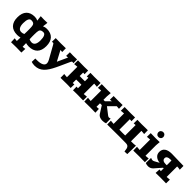

<svg xmlns="http://www.w3.org/2000/svg" viewBox="392 -2639 4682 4682"><g transform="rotate(45 2733.5 -297.5)"><path d="M310.1 -609.9Q371.6 -609.9 419.9 -585L418.9 -600.1Q418 -618.2 410.9 -658.7Q403.8 -699.2 403.8 -721.2L519 -717.8L633.8 -721.2Q633.8 -699.2 627 -658.7Q620.1 -618.2 619.1 -600.1L618.2 -585Q666.5 -609.9 728 -609.9Q869.1 -609.9 943.6 -530.5Q1018.1 -451.2 1018.1 -299.8Q1018.1 -148.4 941.2 -69.3Q864.3 9.8 717.8 9.8Q665.5 9.8 615.2 -3.9L619.1 119.1Q644.5 119.1 678.2 112.8L702.1 108.9L696.8 240.2L519 236.8L340.8 240.2L335.9 108.9L359.9 112.8Q393.6 119.1 418.9 119.1L422.9 -3.9Q372.6 9.8 319.8 9.8Q173.3 9.8 96.7 -69.3Q20 -148.4 20 -299.8Q20 -451.2 94.5 -530.5Q168.9 -609.9 310.1 -609.9ZM220.2 -299.8Q220.2 -206.5 250.7 -158.2Q281.2 -109.9 339.8 -109.9Q388.7 -109.9 428.2 -130.9L431.2 -220.2V-299.8L428.2 -377.9Q425.8 -437 400.1 -463.6Q374.5 -490.2 310.1 -490.2Q266.6 -490.2 243.4 -441.4Q220.2 -392.6 220.2 -299.8ZM606.9 -220.2 609.9 -130.9Q649.4 -109.9 698.2 -109.9Q756.8 -109.9 787.4 -158.2Q817.9 -206.5 817.9 -299.8Q817.9 -392.6 794.7 -441.4Q771.5 -490.2 728 -490.2Q663.6 -490.2 637.9 -463.6Q612.3 -437 609.9 -377.9L606.9 -299.8Z M1036.6 222.2 1040 103H1099.6Q1203.1 103 1263.9 73Q1324.7 43 1324.7 -17.1Q1324.7 -55.7 1296.9 -106.9L1111.8 -438Q1098.1 -461.9 1091.3 -469Q1084.5 -476.1 1072.8 -476.1Q1065.9 -476.1 1053.5 -474.4Q1041 -472.7 1037.6 -472.2L1040 -601.1L1214.8 -598.1L1389.6 -601.1L1391.6 -472.2L1367.7 -475.1Q1343.3 -479 1325.7 -479L1466.8 -212.9L1587.9 -478Q1565.4 -478 1549.8 -476.1L1525.9 -474.1L1527.8 -601.1L1635.7 -598.1L1775.9 -601.1L1777.8 -476.1Q1741.2 -479 1740.7 -479Q1728 -479 1721.9 -472.9Q1715.8 -466.8 1706.1 -446.8L1589.8 -190.9Q1567.9 -143.1 1549.8 -105.7Q1531.7 -68.4 1510.5 -29.1Q1489.3 10.3 1470 39.8Q1450.7 69.3 1428 98.6Q1405.3 127.9 1382.6 148.7Q1359.9 169.4 1333.3 187.5Q1306.6 205.6 1278.1 216.8Q1249.5 228 1216.8 234.1Q1184.1 240.2 1147.9 240.2Q1121.1 240.2 1085.9 234.6Q1050.8 229 1036.6 222.2Z M1805.7 -129.9 1829.6 -126Q1860.8 -120.1 1907.7 -120.1V-480Q1860.8 -480 1829.6 -474.1L1805.7 -470.2L1807.6 -601.1L2027.8 -598.1L2157.7 -601.1L2159.7 -475.1L2135.7 -478Q2109.9 -480 2107.4 -480V-360.8Q2191.4 -358.9 2197.8 -358.9Q2203.6 -358.9 2287.6 -360.8V-480Q2285.6 -480 2259.8 -478L2235.8 -475.1L2237.8 -601.1L2367.7 -598.1L2587.4 -601.1L2589.4 -470.2L2565.4 -474.1Q2534.2 -480 2487.8 -480V-120.1Q2534.2 -120.1 2565.4 -126L2589.4 -129.9L2587.4 1L2367.7 -2L2237.8 1L2235.8 -125L2259.8 -122.1Q2285.6 -120.1 2287.6 -120.1V-238.8Q2270.5 -239.3 2250.5 -239.7Q2230.5 -240.2 2217.5 -240.7Q2204.6 -241.2 2197.8 -241.2Q2190.9 -241.2 2178 -240.7Q2165 -240.2 2144.8 -239.7Q2124.5 -239.3 2107.4 -238.8V-120.1Q2109.9 -120.1 2135.7 -122.1L2159.7 -125L2157.7 1L2027.8 -2L1807.6 1Z M2625.5 -129.9 2649.4 -126Q2680.7 -120.1 2727.5 -120.1V-480Q2680.7 -480 2649.4 -474.1L2625.5 -470.2L2627.4 -601.1L2827.6 -598.1L2937.5 -601.1Q2937.5 -580.6 2932.4 -540.3Q2927.2 -500 2927.2 -480V-359.9H2977.5L3097.7 -480Q3075.7 -480 3035.6 -474.1L3037.6 -601.1L3207.5 -599.1L3347.7 -601.1L3349.6 -472.2L3325.2 -475.1Q3282.2 -480 3267.6 -480L3097.7 -310.1L3275.4 -171.9Q3304.7 -148.9 3327.6 -148.9Q3337.9 -148.9 3374.5 -160.2L3377.4 0Q3327.1 19 3266.6 19Q3216.8 19 3176 2.9Q3135.3 -13.2 3112.3 -47.9L2990.2 -240.2H2927.2V-120.1Q2940.4 -120.1 2980.5 -123L3004.4 -125L3010.3 1L2827.6 -2L2627.4 1Z M3415 -129.9 3439 -126Q3470.2 -120.1 3517.1 -120.1V-480Q3470.2 -480 3439 -474.1L3415 -470.2L3417 -601.1L3637.2 -598.1L3776.9 -601.1L3778.8 -474.1L3754.9 -477.1Q3729 -480 3716.8 -480V-120.1Q3725.1 -120.1 3764.6 -119.1Q3804.2 -118.2 3817.9 -118.2Q3832 -118.2 3870.4 -119.1Q3908.7 -120.1 3917 -120.1V-480Q3904.8 -480 3878.9 -477.1L3855 -474.1L3856.9 -601.1L3997.1 -598.1L4216.8 -601.1L4218.8 -470.2L4194.8 -474.1Q4163.6 -480 4117.2 -480V-120.1Q4223.6 -120.1 4254.9 -126L4278.8 -129.9Q4278.3 -107.9 4277.8 -64.5Q4277.3 -21 4276.9 1L4273.9 165L4181.2 168.9Q4175.8 114.7 4168 83.5Q4160.2 52.2 4144.3 33Q4128.4 13.7 4106.2 7.1Q4084 0.5 4046.9 0L3816.9 -2L3417 1Z M4314.9 -129.9 4338.9 -126Q4370.1 -120.1 4417 -120.1V-480Q4370.1 -480 4338.9 -474.1L4314.9 -470.2L4316.9 -601.1L4497.1 -598.1L4627 -601.1Q4627 -589.4 4621.8 -545.4Q4616.7 -501.5 4616.7 -480V-120.1Q4663.6 -120.1 4694.8 -126L4718.8 -129.9L4716.8 1L4517.1 -2L4316.9 1ZM4431.6 -750Q4431.6 -788.1 4457.8 -811.5Q4483.9 -835 4517.1 -835Q4555.2 -835 4578.6 -809.1Q4602.1 -783.2 4602.1 -750Q4602.1 -711.9 4576.2 -688.5Q4550.3 -665 4517.1 -665Q4479 -665 4455.3 -691.2Q4431.6 -717.3 4431.6 -750Z M4746.6 0 4750 -180.2Q4755.9 -178.2 4766.6 -174.3Q4777.3 -170.4 4783.2 -168.5Q4789.1 -166.5 4797.6 -164.8Q4806.2 -163.1 4814 -163.1Q4838.9 -163.1 4866.7 -179.2L4982.9 -243.2Q4892.6 -252.4 4839.6 -300Q4786.6 -347.7 4786.6 -424.8Q4786.6 -514.6 4850.8 -562.3Q4915 -609.9 5036.6 -609.9L5446.8 -600.1L5448.7 -469.2L5422.9 -475.1Q5395 -481.9 5346.7 -481.9V-268.1V-120.1Q5393.6 -120.1 5424.8 -126L5448.7 -129.9L5446.8 1L5246.6 -2L5086.9 1L5094.7 -126L5117.7 -123Q5136.2 -120.1 5147 -120.1V-217.8L5126 -216.8Q5100.1 -189.9 5046.6 -126.5Q4993.2 -63 4969.7 -38.1Q4916.5 18.1 4839.8 18.1Q4794.4 18.1 4746.6 0ZM4986.8 -408.2Q4986.8 -366.7 5017.6 -345Q5048.3 -323.2 5106.9 -323.2L5147 -324.2V-485.8L5106.9 -486.8Q5048.3 -486.8 5017.6 -466.6Q4986.8 -446.3 4986.8 -408.2Z"/></g></svg>

Font: Zantroke
Style: Regular
Weight: 500
Foundry: gluk
Version: Version 0.36